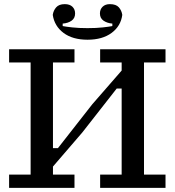

<svg xmlns="http://www.w3.org/2000/svg" viewBox="-20 -908 844 928"><path d="M24 0V-64H128V-606H24V-670H340V-606H236V-192H260L426 -404L568 -567V-606H464V-670H780V-606H676V-64H780V0H464V-64H568V-480H544L378 -268L236 -103V-64H340V0ZM403 -716Q331 -716 287 -749Q243 -782 235 -836Q238 -857 251.5 -872.5Q265 -888 293 -888Q317 -888 330 -875.5Q343 -863 343 -843Q343 -820 326 -808Q309 -796 283 -794V-782Q298 -779 329.5 -775.5Q361 -772 403 -772Q445 -772 476.5 -775.5Q508 -779 523 -782V-794Q498 -796 480.5 -808Q463 -820 463 -843Q463 -863 476 -875.5Q489 -888 511 -888Q541 -888 554.5 -872.5Q568 -857 571 -836Q564 -782 519.5 -749Q475 -716 403 -716Z"/></svg>

Font: Source Serif 4 Caption
Style: Regular
Weight: 400
Designer: Frank Grießhammer
Foundry: Adobe Systems Incorporated
Version: Version 4.004;hotconv 1.0.117;makeotfexe 2.5.65602